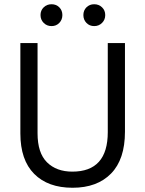

<svg xmlns="http://www.w3.org/2000/svg" viewBox="-20 -877 685 905"><path d="M259.5 -842.5Q274 -828 274 -806Q274 -784 259.5 -769Q245 -754 223 -754Q201 -754 186 -769Q171 -784 171 -806Q171 -828 186 -842.5Q201 -857 223 -857Q245 -857 259.5 -842.5ZM461 -842.5Q476 -828 476 -806Q476 -784 461 -769Q446 -754 424 -754Q402 -754 387.5 -769Q373 -784 373 -806Q373 -828 387.5 -842.5Q402 -857 424 -857Q446 -857 461 -842.5ZM569 -256Q569 -126 503.5 -59Q438 8 322 8Q206 8 141 -57.5Q76 -123 76 -248V-674H157V-249Q157 -156 201.5 -112Q246 -68 321 -68Q488 -68 488 -254V-674H569Z"/></svg>

Font: Hind Vadodara
Style: Regular
Weight: 400
Designer: Hitesh Malaviya
Foundry: Indian Type Foundry
Version: Version 0.702;PS 1.0;hotconv 1.0.81;makeotf.lib2.5.63406